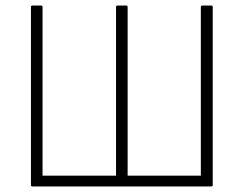

<svg xmlns="http://www.w3.org/2000/svg" viewBox="-20 -675 881 695"><path d="M97 0Q92 0 92 -5V-650Q92 -655 97 -655H128Q134 -655 134 -650V-39H400V-650Q400 -655 406 -655H436Q442 -655 442 -650V-39H707V-650Q707 -655 713 -655H744Q750 -655 750 -650V-5Q750 0 744 0Z"/></svg>

Font: Sofia Sans Semi Condensed ExtraLight
Style: Regular
Weight: 250
Version: Version 4.100